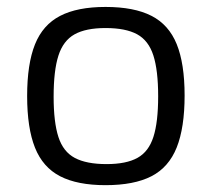

<svg xmlns="http://www.w3.org/2000/svg" viewBox="-20 -525 613 556"><path d="M285.6 11.2Q204.1 11.2 154.1 -14.6Q104 -40.5 81.3 -97.4Q58.6 -154.3 58.6 -247.1Q58.6 -339.8 81.3 -396.5Q104 -453.1 154.1 -479Q204.1 -504.9 285.6 -504.9Q368.2 -504.9 418.5 -479.2Q468.8 -453.6 491.7 -397.2Q514.6 -340.8 514.6 -248.5Q514.6 -155.3 491.7 -97.9Q468.8 -40.5 418.5 -14.6Q368.2 11.2 285.6 11.2ZM288.6 -49.8Q345.7 -49.8 378.2 -67.9Q410.6 -85.9 424.3 -128.7Q438 -171.4 438 -246.1Q438 -321.3 424.1 -364.5Q410.2 -407.7 377 -425.8Q343.8 -443.8 285.6 -443.8Q228.5 -443.8 195.8 -425.5Q163.1 -407.2 149.2 -364Q135.3 -320.8 135.3 -245.1Q135.3 -170.9 149.2 -128.2Q163.1 -85.4 196.8 -67.6Q230.5 -49.8 288.6 -49.8Z"/></svg>

Font: Metrophobic
Style: Regular
Weight: 400
Designer: Vernon Adams
Foundry: Vernon Adams
Version: Version 3.200; ttfautohint (v1.8.4.7-5d5b);gftools[0.9.23]